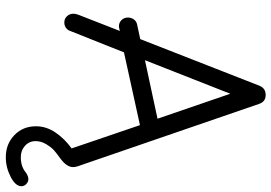

<svg xmlns="http://www.w3.org/2000/svg" viewBox="-156 -567 929 657"><g transform="rotate(90 308.5 -238.5)"><path d="M592.8 128.9Q602.1 128.9 609.6 136Q617.2 143.1 617.2 152.8Q617.2 172.9 585.2 189.5Q553.2 206.1 518.1 206.1Q472.7 206.1 442.4 176.8Q412.1 147.5 412.1 103Q412.1 67.4 433.6 35.9Q455.1 4.4 487.8 -19L484.9 -27.8L408.2 -252.9L159.2 -198.2L85.9 -14.2Q83 -4.9 75 0.5Q66.9 5.9 57.1 5.9Q43.9 5.9 35.4 -3.2Q26.9 -12.2 26.9 -25.9Q26.9 -32.7 30.8 -43L85.9 -184.1L73.2 -181.2Q59.6 -179.7 49.8 -188.7Q40 -197.8 40 -211.9Q40 -223.1 46.6 -232.2Q53.2 -241.2 64 -243.2L113.8 -253.9L273.9 -663.1Q282.7 -683.1 305.2 -683.1Q327.1 -683.1 335 -662.1L545.9 -48.8Q551.8 -34.2 551.8 -23.9Q551.8 -2.4 522.9 19Q505.4 31.7 495.1 40.5Q484.9 49.3 473.9 67.1Q462.9 85 462.9 104Q462.9 126 478.8 140.4Q494.6 154.8 518.1 154.8Q550.3 154.8 570.8 137.2Q583 128.9 592.8 128.9ZM186 -270 386.2 -313 300.8 -562Z"/></g></svg>

Font: Comic Neue
Style: Regular
Weight: 400
Designer: Craig Rozynski
Foundry: Craig Rozynski
Version: Version 2.003;hotconv 1.0.109;makeotfexe 2.5.65596